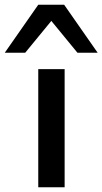

<svg xmlns="http://www.w3.org/2000/svg" viewBox="-51 -788 431 808"><path d="M110 0V-497H221V0ZM-31 -566 110 -768H219L360 -566H275L165 -700L55 -566Z"/></svg>

Font: Nunito Sans 7pt Expanded Medium
Style: Regular
Weight: 500
Width: 7
Designer: Vernon Adams
Foundry: Vernon Adams
Version: Version 3.101;gftools[0.9.27]